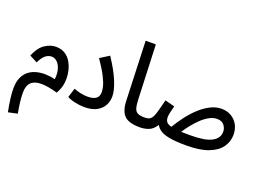

<svg xmlns="http://www.w3.org/2000/svg" viewBox="-134 -1044 2238 1648"><g transform="rotate(20 985.0 -220.0)"><path d="M45 271Q19 140 19 63Q19 0 38.5 -41Q58 -82 90.5 -105.5Q123 -129 163 -138Q203 -147 245.5 -145Q288 -143 326 -134Q332 -188 320 -227Q308 -266 285.5 -286.5Q263 -307 236 -307Q205 -307 179 -285.5Q153 -264 130 -216L59 -253Q92 -333 142 -366Q192 -399 241 -399Q291 -399 325 -377.5Q359 -356 379.5 -321.5Q400 -287 409.5 -248Q419 -209 419 -174Q419 -123 406 -86.5Q393 -50 381 -31Q294 -56 233 -56.5Q172 -57 140 -27Q108 3 108 69Q108 106 113.5 153Q119 200 129 253Z M487 -30 514 -115Q543 -103 576.5 -96Q610 -89 640 -89Q691 -89 717 -107.5Q743 -126 743 -168Q743 -187 735.5 -218.5Q728 -250 702 -302Q676 -354 621 -434L704 -486Q775 -379 808 -298Q841 -217 841 -163Q841 -119 821 -81Q801 -43 757.5 -19Q714 5 645 5Q605 5 560.5 -4.5Q516 -14 487 -30Z M1152 5Q1050 5 1009.5 -36.5Q969 -78 966 -169L946 -711H1039L1059 -212Q1061 -163 1069.5 -136Q1078 -109 1099.5 -98.5Q1121 -88 1162 -88Q1186 -88 1197.5 -75.5Q1209 -63 1209 -43Q1209 -23 1195 -9Q1181 5 1152 5Z M1582 15Q1490 15 1433.5 5.5Q1377 -4 1346 -22.5Q1315 -41 1300 -70Q1269 -23 1231.5 -9Q1194 5 1152 5L1162 -88Q1190 -88 1206.5 -97Q1223 -106 1234 -128Q1245 -150 1255.5 -189Q1266 -228 1281 -288L1369 -265Q1359 -229 1353.5 -201.5Q1348 -174 1348 -160Q1348 -134 1359.5 -117.5Q1371 -101 1406 -92Q1438 -146 1478 -198.5Q1518 -251 1564 -293Q1610 -335 1659.5 -360Q1709 -385 1759 -385Q1810 -385 1848.5 -362.5Q1887 -340 1909 -300.5Q1931 -261 1931 -209Q1931 -147 1895 -96Q1859 -45 1782 -15Q1705 15 1582 15ZM1753 -290Q1717 -290 1680.5 -269.5Q1644 -249 1610.5 -216.5Q1577 -184 1548.5 -148Q1520 -112 1500 -80Q1536 -79 1587 -79Q1718 -79 1778.5 -111.5Q1839 -144 1839 -204Q1839 -237 1817.5 -263.5Q1796 -290 1753 -290Z"/></g></svg>

Font: Noto Sans Arabic UI Cn Md
Style: Regular
Weight: 500
Width: 3
Designer: Monotype Design Team, Nadine Chahine and Nizar Qandah
Foundry: Monotype Imaging Inc.
Version: Version 2.010; ttfautohint (v1.8.4.7-5d5b)